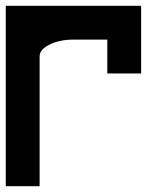

<svg xmlns="http://www.w3.org/2000/svg" viewBox="-20 -645 567 665"><path d="M0 -625H468.8V-390.6H351.6V-507.8H234.4Q186 -507.8 151.9 -490.7Q117.2 -473.6 117.2 -449.7V0H0Z"/></svg>

Font: Leporid
Style: Regular
Weight: 400
Designer: GGBotNet
Foundry: GGBotNet
Version: 1.00